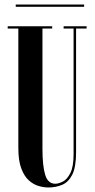

<svg xmlns="http://www.w3.org/2000/svg" viewBox="-20 -816 420 848"><path d="M193.5 12Q173.5 12 150.8 5.5Q128 -1 107.5 -19.2Q87 -37.5 74 -72Q61 -106.5 61 -162.5V-690H14V-700H210.5V-690H167.5V-159Q167.5 -84 179.5 -44.2Q191.5 -4.5 224 -4.5Q238.5 -4.5 257.5 -14Q276.5 -23.5 290.8 -51.8Q305 -80 305 -135.5V-690H261V-700H362.5V-690H316V-143.5Q316 -77.5 299 -44.2Q282 -11 254 0.5Q226 12 193.5 12ZM49.5 -786V-796H351.5V-786Z"/></svg>

Font: Imbue 100pt SemiBold
Style: Regular
Weight: 600
Designer: Tyler Finck
Foundry: Etcetera Type Company
Version: Version 1.102; ttfautohint (v1.8.3)